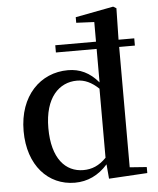

<svg xmlns="http://www.w3.org/2000/svg" viewBox="-57 -861 759 925"><g transform="rotate(-5 323.0 -398.5)"><path d="M619 0V-29L537 -35V-617H613V-652H537L540 -804L525 -813L341 -778V-751L428 -747V-652H231V-617H428V-455C386 -505 338 -527 281 -527C148 -527 43 -424 43 -253C43 -87 139 16 268 16C329 16 383 -9 427 -59L433 11ZM163 -257C163 -405 234 -473 320 -473C357 -473 390 -458 425 -425V-91C390 -55 355 -41 314 -41C228 -41 163 -109 163 -257Z"/></g></svg>

Font: Noto Serif SC SemiBold
Style: Regular
Weight: 600
Designer: Ryoko NISHIZUKA 西塚涼子 (kana & ideographs); Frank Grießhammer (Latin, Greek & Cyrillic); Wenlong ZHANG 张文龙 (bopomofo); San
Foundry: Adobe
Version: Version 2.001;hotconv 1.1.0;makeotfexe 2.6.0